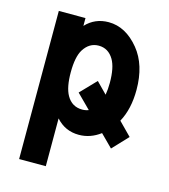

<svg xmlns="http://www.w3.org/2000/svg" viewBox="-111 -635 807 917"><g transform="rotate(15 293.0 -176.0)"><path d="M68.8 -537.1H200.7V-498.5Q246.1 -546.9 313.5 -546.9Q397.9 -546.9 463.9 -466.3Q524.9 -391.6 524.9 -268.6Q524.9 -173.3 488.3 -106.9L551.3 -43L479.5 33.2L419.4 -26.9Q370.6 9.8 313.5 9.8Q245.6 9.8 200.7 -41V195.3H68.8ZM261.2 -185.1 335.4 -262.2 388.2 -208.5Q393.1 -235.4 393.1 -268.6Q393.1 -343.8 370.6 -381.8Q344.2 -426.3 296.4 -426.3Q250 -426.3 222.2 -381.8Q199.7 -345.2 199.7 -268.6Q199.7 -194.8 221.2 -156.7Q247.1 -110.8 298.3 -110.8Q314.9 -110.8 329.6 -116.7Z"/></g></svg>

Font: Consola Mono
Style: Bold
Weight: 700
Monospace: yes
Designer: Wojciech Kalinowski "wmk69" (wmk69@o2.pl)
Foundry: Wojciech Kalinowski "wmk69" (wmk69@o2.pl)
Version: Version 2.1.0